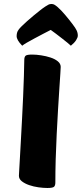

<svg xmlns="http://www.w3.org/2000/svg" viewBox="-20 -924 408 957"><path d="M216.4 13Q196.1 13 171.6 9.6Q147.1 6.2 125.2 -1.4Q103.2 -9.1 88.7 -20.5Q74.3 -31.9 74.3 -48Q74.3 -51.7 75.8 -76.3Q77.3 -100.9 79.5 -141.2Q81.8 -181.6 84.5 -231.2Q87.3 -280.9 90.1 -335.5Q93 -390.1 95.3 -443.4Q97.5 -496.7 99.1 -543.5Q100.7 -590.3 101 -624.6Q101 -639.9 107.4 -646Q113.8 -652 140.4 -652Q160.8 -652 185.3 -648.2Q209.7 -644.5 231.7 -637.3Q253.7 -630.2 268.1 -618.4Q282.6 -606.6 282.6 -590.5Q282.6 -586.7 280.8 -557.3Q279.1 -527.9 275.8 -481.4Q272.6 -434.9 269.2 -376.5Q265.9 -318.1 262.6 -254.7Q259.4 -191.2 257.6 -129.8Q255.9 -68.4 255.9 -14.6Q255.9 0.7 249.4 6.8Q242.8 13 216.4 13ZM90.7 -696.1Q76.2 -710.9 69.5 -722.8Q62.9 -734.7 62.9 -743.9Q62.9 -751.7 64.8 -759.9Q66.7 -768 73.2 -776.6Q77.2 -782.6 88.3 -793.5Q99.4 -804.5 114.5 -818Q129.6 -831.4 146.2 -845.3Q162.8 -859.1 178.3 -871.3Q193.8 -883.6 205.6 -891.3Q216.4 -898.4 222.3 -901.2Q228.2 -904.1 236.5 -904.1Q244.5 -904.1 249.9 -901.2Q255.3 -898.4 264.3 -891.3Q283.9 -874.6 304.1 -850.5Q324.4 -826.4 340.6 -805Q356.9 -783.7 361.6 -773.2Q364.8 -766.5 366.3 -760Q367.8 -753.5 367.8 -746.5Q367.8 -737.2 359.4 -723.9Q351.1 -710.7 333.2 -696.1Q329.4 -700.3 317.4 -710Q305.4 -719.8 289.9 -731.9Q274.4 -744.1 259 -755.7Q243.7 -767.2 232.9 -774.9Q217.7 -767.5 196.1 -755.9Q174.5 -744.4 152.3 -732.7Q130.1 -721 113.2 -711.1Q96.3 -701.1 90.7 -696.1Z"/></svg>

Font: Briem Hand Thin
Style: Regular
Weight: 100
Designer: Gunnlaugur SE Briem, Eben Sorkin
Foundry: Sorkin Type Co.
Version: Version 1.003